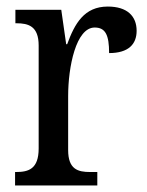

<svg xmlns="http://www.w3.org/2000/svg" viewBox="-20 -566 449 586"><path d="M26 0H277V-41H255C218 -41 188 -49 188 -108V-273C188 -362 212 -482 269 -482C302 -482 313 -459 313 -404C372 -404 397 -431 397 -472C397 -517 368 -546 309 -546C237 -546 208 -494 185 -431H182L167 -536H27V-495H30C67 -495 98 -486 98 -427V-113C98 -50 67 -41 29 -41H26Z"/></svg>

Font: Noto Serif Tamil Condensed
Style: Italic
Weight: 400
Width: 3
Italic angle: -12°
Designer: Indian Type Foundry, Tom Grace, and the Monotype Design Team
Foundry: Monotype Imaging Inc.
Version: Version 2.003